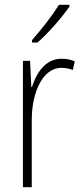

<svg xmlns="http://www.w3.org/2000/svg" viewBox="-20 -784 344 804"><path d="M271 -757V-764H227C197 -716 157 -665 114 -616V-606H137C181 -644 240 -711 271 -757ZM238 -538C169 -538 132 -477 114 -420H111L106 -529H76V0H113V-283C113 -393 157 -500 237 -500C255 -500 272 -496 285 -491L293 -527C276 -535 257 -538 238 -538Z"/></svg>

Font: Noto Sans Hebrew Condensed ExtraLight
Style: Regular
Weight: 200
Width: 3
Designer: Monotype Design Team
Foundry: Monotype Imaging Inc.
Version: Version 2.004